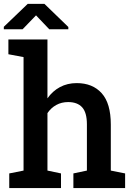

<svg xmlns="http://www.w3.org/2000/svg" viewBox="-24 -964 683 984"><path d="M23.4 0V-75.2L96.7 -89.8V-671.4L19 -686V-761.7H219.2V-460Q245.1 -497.1 283.2 -517.6Q321.3 -538.1 369.1 -538.1Q450.7 -538.1 497.3 -486.1Q543.9 -434.1 543.9 -325.7V-89.8L617.2 -75.2V0H352.1V-75.2L421.4 -89.8V-326.7Q421.4 -387.2 397 -414.1Q372.6 -440.9 325.2 -440.9Q291.5 -440.9 264.4 -426Q237.3 -411.1 219.2 -384.3V-89.8L288.6 -75.2V0ZM-4.4 -814V-826.7L118.2 -944.3H203.6L326.2 -825.7V-814H228.5L160.6 -885.3L91.8 -814Z"/></svg>

Font: Roboto Slab LO Medium
Style: Regular
Weight: 500
Designer: Google
Version: Version 2.000